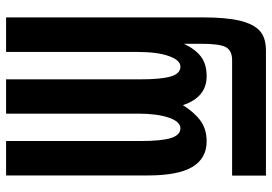

<svg xmlns="http://www.w3.org/2000/svg" viewBox="-153 -546 906 640"><g transform="rotate(-90 300.0 -226.0)"><path d="M34.7 207.5V94.7H418.9Q450.7 94.7 462.4 74.7Q474.1 54.7 474.1 -9.3V-65.9Q455.1 -26.4 430.2 -8.3Q405.3 9.8 365.7 9.8Q295.9 9.8 269.5 -69.3Q245.1 -30.3 217 -10.3Q189 9.8 148.9 9.8Q92.3 9.8 63.7 -37.6Q35.2 -85 35.2 -185.5V-658.7H149.9V-212.4Q149.9 -140.6 159.9 -109.1Q169.9 -77.6 192.4 -77.6Q214.4 -77.6 227.8 -116.2Q241.2 -154.8 241.2 -218.8V-658.7H355.5V-212.4Q355.5 -142.6 365 -110.1Q374.5 -77.6 397.9 -77.6Q419.4 -77.6 433.1 -116.2Q446.8 -154.8 446.8 -218.8V-658.7H562V-2.4Q562 75.2 551 120.6Q540 166 517.3 186.8Q494.6 207.5 451.2 207.5Z"/></g></svg>

Font: Cousine
Style: Bold
Weight: 700
Monospace: yes
Designer: Steve Matteson
Foundry: Ascender Corporation
Version: Version 1.20